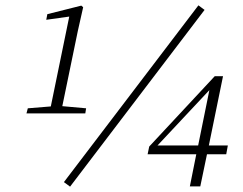

<svg xmlns="http://www.w3.org/2000/svg" viewBox="-20 -685 910 718"><path d="M242 13 219 -4 722 -665 745 -648ZM299 -261H79L84 -280L170 -287L239 -623L153 -611L157 -632L284 -664L291 -658L271 -569L213 -288L302 -280ZM826 -108H754L729 12H690L714 -108H532L538 -137L783 -400H814L761 -141H832ZM569 -141H721L763 -348Z"/></svg>

Font: Source Serif Pro Light
Style: Italic
Weight: 300
Italic angle: -12°
Designer: Frank Grießhammer
Foundry: Adobe Systems Incorporated
Version: Version 3.001;hotconv 1.0.111;makeotfexe 2.5.65597